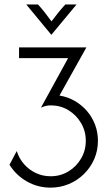

<svg xmlns="http://www.w3.org/2000/svg" viewBox="-20 -839 498 867"><path d="M208.3 8.3Q150.7 8.3 101.7 -19.4Q52.8 -47.2 22.9 -95.1L55.6 -156.9Q66 -123.6 88.5 -97.9Q111.1 -72.2 142 -57.6Q172.9 -43.1 208.3 -43.1Q252.8 -43.1 288.5 -64.6Q324.3 -86.1 345.8 -122.6Q367.4 -159 367.4 -203.5Q367.4 -247.2 345.8 -283.7Q324.3 -320.1 288.5 -341.7Q252.8 -363.2 209 -363.2Q197.9 -363.2 187.2 -360.8Q176.4 -358.3 167.4 -353.5L166 -354.9L287.5 -576.4H66V-625H369.4V-623.6L248.6 -407.6Q286.1 -401.4 317.4 -383.3Q348.6 -365.3 372.2 -338.2Q395.8 -311.1 409 -276.7Q422.2 -242.4 422.2 -203.5Q422.2 -159 405.6 -120.8Q388.9 -82.6 359.4 -53.5Q329.9 -24.3 291 -8Q252.1 8.3 208.3 8.3ZM211.1 -682.6 98.6 -818.8H151.4Q168.1 -800.7 182.6 -782.3Q197.2 -763.9 212.5 -742.4Q228.5 -763.9 243.4 -782.3Q258.3 -800.7 275 -818.8H325.7L212.5 -682.6Z"/></svg>

Font: Afacad Flux Light
Style: Regular
Weight: 300
Designer: Kristian Moeller
Foundry: Dicotype
Version: Version 1.100